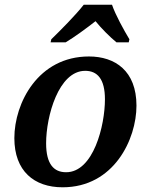

<svg xmlns="http://www.w3.org/2000/svg" viewBox="-20 -786 641 816"><path d="M198 -619 195 -606H259C296 -628 349 -667 386 -696C409 -667 448 -628 475 -606H527L530 -619C507 -657 470 -724 456 -766H336C300 -720 237 -657 198 -619ZM246 10C464 10 560 -194 560 -337C560 -485 469 -546 358 -546C142 -546 41 -348 41 -199C41 -59 125 10 246 10ZM261 -54C209 -54 176 -88 176 -177C176 -292 229 -485 342 -485C394 -485 426 -450 426 -364C426 -252 377 -54 261 -54Z"/></svg>

Font: Noto Serif SemiBold
Style: Italic
Weight: 600
Italic angle: -12°
Designer: Monotype Design Team
Foundry: Monotype Imaging Inc.
Version: Version 2.014